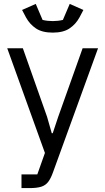

<svg xmlns="http://www.w3.org/2000/svg" viewBox="-20 -763 539 983"><path d="M278 -165 403 -516H482L251 120Q240 151 226.5 168.5Q213 186 191 193Q169 200 131 200H90V130H171L210 20L17 -516H97L221 -165L245 -81H250ZM250 -596Q196 -596 164 -617.5Q132 -639 113 -674L93 -712L163 -743L198 -661Q210 -658 224 -656.5Q238 -655 250 -655Q262 -655 276 -656.5Q290 -658 302 -661L337 -743L407 -712L387 -674Q368 -639 336 -617.5Q304 -596 250 -596Z"/></svg>

Font: IBM Plex Sans
Style: Regular
Weight: 400
Designer: Mike Abbink, Paul van der Laan, Pieter van Rosmalen
Foundry: Bold Monday
Version: Version 3.201